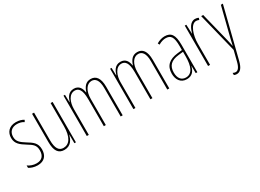

<svg xmlns="http://www.w3.org/2000/svg" viewBox="-29 -1232 2938 2169"><g transform="rotate(-30 1440.0 -147.5)"><path d="M278 -123C278 -210 228 -239 162 -280C98 -320 65 -349 65 -407C65 -475 109 -512 174 -512C206 -512 240 -503 262 -487L275 -510C249 -527 213 -537 175 -537C82 -537 39 -479 39 -408C39 -330 90 -296 157 -254C216 -217 251 -195 251 -125C251 -56 217 -16 147 -16C105 -16 65 -31 36 -52V-21C59 -6 98 10 147 10C235 10 278 -43 278 -123Z M649 -527H623V-228C623 -82 573 -15 497 -15C439 -15 407 -60 407 -167V-527H381V-159C381 -45 417 10 495 10C580 10 612 -54 626 -112H628L629 0H649Z M1149 -537C1083 -537 1053 -491 1033 -431H1030C1023 -486 997 -537 929 -537C854 -537 830 -474 815 -428H813L810 -527H791V0H817V-337C817 -422 852 -513 929 -513C976 -513 1013 -479 1013 -355V0H1039V-341C1039 -444 1083 -513 1148 -513C1196 -513 1233 -475 1233 -372V0H1259V-374C1259 -487 1217 -537 1149 -537Z M1757 -537C1691 -537 1661 -491 1641 -431H1638C1631 -486 1605 -537 1537 -537C1462 -537 1438 -474 1423 -428H1421L1418 -527H1399V0H1425V-337C1425 -422 1460 -513 1537 -513C1584 -513 1621 -479 1621 -355V0H1647V-341C1647 -444 1691 -513 1756 -513C1804 -513 1841 -475 1841 -372V0H1867V-374C1867 -487 1825 -537 1757 -537Z M2113 -537C2079 -537 2040 -525 2008 -505L2019 -483C2056 -505 2089 -512 2113 -512C2180 -512 2207 -475 2207 -355V-304L2146 -297C2036 -284 1974 -234 1974 -129C1974 -57 2009 10 2093 10C2169 10 2197 -43 2209 -93H2211L2212 0H2233V-358C2233 -489 2197 -537 2113 -537ZM2145 -274 2208 -281V-220C2208 -97 2177 -12 2093 -12C2035 -12 2000 -54 2000 -129C2000 -217 2046 -263 2145 -274Z M2510 -535C2443 -535 2415 -462 2400 -409H2398L2393 -527H2373V0H2399V-277C2399 -380 2437 -509 2510 -509C2524 -509 2539 -504 2547 -500L2555 -524C2541 -532 2523 -535 2510 -535Z M2587 -527 2714 -13 2680 122C2661 198 2634 216 2609 216C2598 216 2584 212 2574 206V234C2586 239 2596 242 2609 242C2651 242 2684 213 2706 125L2870 -527H2844L2747 -142C2741 -120 2736 -99 2728 -59H2726C2723 -73 2725 -76 2709 -140L2613 -527Z"/></g></svg>

Font: Noto Sans Georgian ExtraCondensed Thin
Style: Regular
Weight: 100
Width: 2
Designer: Monotype Design Team, Akaki Razmadze
Foundry: Google LLC
Version: Version 2.005